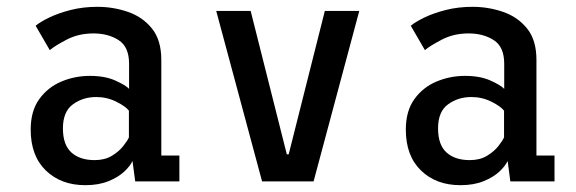

<svg xmlns="http://www.w3.org/2000/svg" viewBox="-20 -532 1690 563"><path d="M230 11Q159 11 114.5 -32Q70 -75 70 -152Q70 -206.5 95 -241.2Q120 -276 159.8 -292.8Q199.5 -309.5 243.5 -309.5Q287.5 -309.5 317.8 -296Q348 -282.5 358.5 -271.5V-345Q358.5 -394.5 328 -414.2Q297.5 -434 254 -434Q210.5 -434 175.5 -415.8Q140.5 -397.5 126 -385L84.5 -456.5Q97.5 -467.5 124.2 -480.5Q151 -493.5 187.5 -502.8Q224 -512 265.5 -512Q312 -512 355 -497.2Q398 -482.5 425.5 -448.5Q453 -414.5 453 -356.5V-76H506V0H376.5L368.5 -60Q362 -45.5 344.5 -29Q327 -12.5 298.2 -0.8Q269.5 11 230 11ZM257.5 -62.5Q287 -62.5 307.8 -75Q328.5 -87.5 341 -103.2Q353.5 -119 358 -129V-207.5Q348.5 -220 321 -233.8Q293.5 -247.5 262 -247.5Q223.5 -247.5 194 -226.2Q164.5 -205 164.5 -155.5Q164.5 -107.5 189.2 -85Q214 -62.5 257.5 -62.5Z M748.5 0 614 -500H715L821 -79.5H826.5L932.5 -500H1033.5L899.5 0Z M1330 11Q1259 11 1214.5 -32Q1170 -75 1170 -152Q1170 -206.5 1195 -241.2Q1220 -276 1259.8 -292.8Q1299.5 -309.5 1343.5 -309.5Q1387.5 -309.5 1417.8 -296Q1448 -282.5 1458.5 -271.5V-345Q1458.5 -394.5 1428 -414.2Q1397.5 -434 1354 -434Q1310.5 -434 1275.5 -415.8Q1240.5 -397.5 1226 -385L1184.5 -456.5Q1197.5 -467.5 1224.2 -480.5Q1251 -493.5 1287.5 -502.8Q1324 -512 1365.5 -512Q1412 -512 1455 -497.2Q1498 -482.5 1525.5 -448.5Q1553 -414.5 1553 -356.5V-76H1606V0H1476.5L1468.5 -60Q1462 -45.5 1444.5 -29Q1427 -12.5 1398.2 -0.8Q1369.5 11 1330 11ZM1357.5 -62.5Q1387 -62.5 1407.8 -75Q1428.5 -87.5 1441 -103.2Q1453.5 -119 1458 -129V-207.5Q1448.5 -220 1421 -233.8Q1393.5 -247.5 1362 -247.5Q1323.5 -247.5 1294 -226.2Q1264.5 -205 1264.5 -155.5Q1264.5 -107.5 1289.2 -85Q1314 -62.5 1357.5 -62.5Z"/></svg>

Font: Trispace SemiCondensed
Style: Regular
Weight: 400
Width: 4
Designer: Tyler Finck
Foundry: Etcetera Type Company
Version: Version 1.210; ttfautohint (v1.8.3)